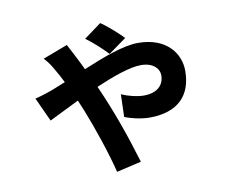

<svg xmlns="http://www.w3.org/2000/svg" viewBox="-78 -732 1111 912"><g transform="rotate(-10 478.0 -276.0)"><path d="M563.9 -540.8C540.8 -565.7 487.2 -612.9 459.2 -631L376.1 -570C410.2 -545.1 449.9 -508.9 478 -479ZM165.8 -511C185 -491.1 202.1 -464.1 212 -445C221.9 -429 233 -408 245 -383.9C221.9 -375 198.9 -365.1 177.9 -356.9C164.8 -351.9 129.3 -339.8 94.1 -331L147 -215.9C172.9 -228 226.9 -256 290.8 -286.9C297.9 -268.8 305.8 -250 312.9 -234C348 -146 392.8 -15.3 415.8 78.8L535.2 51.1C496.1 -79.9 450.3 -209.9 394.2 -334.9C477.3 -370.7 561.1 -400.9 615.1 -400.9C672.9 -400.9 702.1 -369 702.1 -337C702.1 -289.1 669 -256 604 -256C573.2 -256 531.2 -266 497.2 -280.9L494 -171.9C521 -160.9 572.1 -148.1 612.9 -148.1C752.8 -148.1 817.8 -221.9 817.8 -338.1C817.8 -422.2 756 -507.1 619 -507.1C547.9 -507.1 448.2 -468.8 350.1 -427.9C337 -457 322.8 -481.9 313.9 -501.1C306.8 -514.9 294 -539.1 285.2 -556.1Z"/></g></svg>

Font: Karasuma Gothic
Style: Bold
Weight: 700
Designer: Rasmus Andersson / Ryoko Nishizuka
Foundry: Genbu
Version: Version 1.00